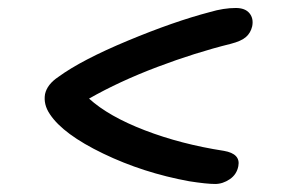

<svg xmlns="http://www.w3.org/2000/svg" viewBox="-20 -498 740 481"><path d="M519 -37.1Q497.6 -37.1 454.1 -43.9Q338.9 -64.9 238.5 -113.3Q138.2 -161.6 105 -211.9Q88.4 -236.3 92.8 -262.2Q98.1 -286.6 126 -305.2Q184.1 -347.7 300 -396Q416 -444.3 505.9 -467.8Q540.5 -478 570.8 -478Q594.2 -478 605 -464.8Q615.7 -451.7 611.8 -432.1Q607.9 -415.5 596.2 -405.3Q584.5 -395 558.1 -388.2Q469.2 -366.2 374.3 -330.3Q279.3 -294.4 203.1 -251Q252 -206.5 342.8 -171.6Q433.6 -136.7 541 -120.1Q583 -112.8 577.1 -82Q573.2 -61 555.7 -49.1Q538.1 -37.1 519 -37.1Z"/></svg>

Font: Shantell Sans Bouncy
Style: Italic
Weight: 400
Italic angle: -11.31°
Designer: Stephen Nixon, Anya Danilova, Shantell Martin
Foundry: Arrow Type
Version: Version 1.006;[9816181b4]